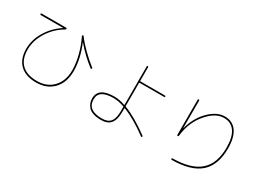

<svg xmlns="http://www.w3.org/2000/svg" viewBox="-34 -1512 3068 2273"><g transform="rotate(30 1500.0 -375.0)"><path d="M110.4 -679.7Q100.6 -679.7 100.1 -689.9Q99.6 -700.2 110.4 -700.2H445.3Q455.1 -700.2 455.1 -690.9Q455.1 -681.6 447.3 -676.8Q327.1 -607.4 253.4 -490.2Q179.7 -373 179.7 -250Q179.7 -117.2 251.5 -48.8Q323.2 19.5 460 19.5Q595.7 19.5 677.7 -67.4Q759.8 -154.3 759.8 -299.8Q759.8 -392.6 731.4 -503.4Q703.1 -614.3 656.2 -707Q651.4 -715.8 660.2 -720.7Q668.9 -725.6 673.8 -717.8Q719.7 -654.3 796.9 -578.1Q874 -502 949.2 -444.3Q956.1 -438.5 950.2 -430.2Q944.3 -421.9 936.5 -427.7Q808.6 -526.4 705.1 -648.4Q705.1 -649.4 704.1 -649.4Q703.1 -649.4 703.1 -647.5Q780.3 -461.9 780.3 -299.8Q780.3 -144.5 693.4 -52.2Q606.4 40 460 40Q315.4 40 237.8 -35.2Q160.2 -110.4 160.2 -250Q160.2 -371.1 229.5 -486.8Q298.8 -602.5 414.1 -677.7V-678.7Q414.1 -679.7 413.1 -679.7Z M1349.6 -259.8Q1149.4 -259.8 1150.4 -129.9Q1150.4 20.5 1349.6 19.5Q1428.7 19.5 1464.4 -25.4Q1500 -70.3 1500 -169.9V-225.6Q1500 -229.5 1495.1 -232.4Q1413.1 -259.8 1349.6 -259.8ZM1349.6 40Q1284.2 40 1239.3 24.9Q1194.3 9.8 1171.9 -16.6Q1149.4 -43 1139.6 -69.8Q1129.9 -96.7 1129.9 -129.9Q1129.9 -280.3 1349.6 -280.3Q1416 -280.3 1495.1 -252.9Q1500 -250 1500 -256.8V-780.3Q1500 -790 1509.8 -790Q1519.5 -790 1519.5 -780.3V-594.7Q1519.5 -589.8 1525.4 -589.8H1860.4Q1870.1 -589.8 1870.1 -580.1Q1870.1 -570.3 1860.4 -570.3H1525.4Q1520.5 -570.3 1519.5 -565.4V-250Q1519.5 -245.1 1525.4 -243.2Q1668.9 -189.5 1868.2 -43.9Q1876 -38.1 1870.1 -30.3Q1864.3 -22.5 1856.4 -28.3Q1669.9 -165 1525.4 -220.7Q1524.4 -221.7 1522 -220.7Q1519.5 -219.7 1519.5 -217.8V-169.9Q1519.5 -62.5 1478 -11.2Q1436.5 40 1349.6 40Z M2230.5 -250Q2220.7 -250 2219.7 -259.8V-740.2Q2219.7 -750 2230 -750Q2240.2 -750 2240.2 -740.2V-365.2Q2240.2 -364.3 2241.2 -364.3Q2242.2 -364.3 2242.2 -365.2Q2285.2 -525.4 2389.2 -627.9Q2493.2 -730.5 2599.6 -730.5Q2706.1 -730.5 2763.2 -650.4Q2820.3 -570.3 2820.3 -419.9Q2820.3 -192.4 2695.8 -82Q2571.3 28.3 2309.6 30.3Q2299.8 30.3 2299.8 20Q2299.8 9.8 2309.6 9.8Q2559.6 7.8 2679.7 -97.2Q2799.8 -202.1 2799.8 -419.9Q2799.8 -561.5 2749 -635.7Q2698.2 -710 2599.6 -710Q2481.4 -710 2370.6 -577.6Q2259.8 -445.3 2241.2 -257.8Q2239.3 -250 2230.5 -250Z"/></g></svg>

Font: Rounded Mgen+ 1mn thin
Style: Regular
Weight: 100
Designer: [Source Han Sans]
Ryoko NISHIZUKA  (kana & ideographs); Paul D. Hunt (Latin, Greek & Cyrillic); Wenlong ZHANG  (bopomofo
Version: Version 1.059.20150602